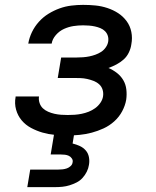

<svg xmlns="http://www.w3.org/2000/svg" viewBox="-20 -548 640 788"><path d="M257 8Q231 8 204.5 5.5Q178 3 154 -4Q130 -11 107.5 -23Q85 -35 69 -54Q53 -73 46 -98Q39 -123 44 -150V-152H140Q138 -138 142.5 -125Q147 -112 156 -103.5Q165 -95 177.5 -89.5Q190 -84 203.5 -81Q217 -78 230.5 -77Q244 -76 258 -76Q272 -76 286.5 -77Q301 -78 315.5 -81Q330 -84 344 -89.5Q358 -95 370.5 -104Q383 -113 392 -126Q401 -139 403 -153Q405 -167 401 -180Q397 -193 387 -202Q377 -211 364 -216Q351 -221 337.5 -224Q324 -227 309.5 -227.5Q295 -228 281 -228H217L231 -312H295Q308 -312 321 -313Q334 -314 346.5 -316.5Q359 -319 371.5 -323.5Q384 -328 395 -335Q406 -342 414 -353.5Q422 -365 424 -377Q426 -390 422.5 -401Q419 -412 411 -420Q403 -428 392 -432.5Q381 -437 369.5 -439.5Q358 -442 345.5 -443Q333 -444 321 -444Q301 -444 281.5 -441Q262 -438 243 -429.5Q224 -421 209.5 -404.5Q195 -388 192 -369H96Q100 -393 111 -416Q122 -439 139.5 -458.5Q157 -478 179 -491.5Q201 -505 224.5 -513.5Q248 -522 272.5 -525Q297 -528 321 -528Q347 -528 372 -525.5Q397 -523 421 -515Q445 -507 465 -494Q485 -481 499.5 -461.5Q514 -442 519 -417Q524 -392 519 -366Q517 -350 509 -333Q501 -316 487.5 -304Q474 -292 458 -283.5Q442 -275 425 -269Q444 -261 460 -248.5Q476 -236 486 -219Q496 -202 498.5 -181Q501 -160 498 -139Q494 -115 481.5 -91.5Q469 -68 449 -50Q429 -32 405 -21Q381 -10 356.5 -3.5Q332 3 307 5.5Q282 8 257 8ZM92 220 104 148H219Q228 148 237 147Q246 146 254.5 143Q263 140 270 133.5Q277 127 278 118Q280 110 275 102.5Q270 95 262.5 91.5Q255 88 246.5 87Q238 86 229 86H188L215 -76H297L278 41Q294 45 308 51.5Q322 58 332 69.5Q342 81 345 97Q348 113 345 129Q343 143 336 157Q329 171 318.5 182.5Q308 194 294 201Q280 208 265.5 212.5Q251 217 236 218.5Q221 220 207 220Z"/></svg>

Font: Iosevka Custom Medium Oblique
Style: Regular
Weight: 500
Italic angle: -9°
Designer: Belleve Invis
Foundry: Belleve Invis
Version: Version 27.0.1